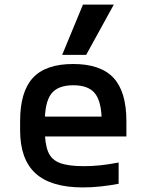

<svg xmlns="http://www.w3.org/2000/svg" viewBox="-20 -810 640 840"><path d="M343 10Q203 10 135.5 -51.5Q68 -113 68 -240V-280Q68 -409 124 -469.5Q180 -530 300 -530Q420 -530 476.5 -469.5Q533 -409 533 -280V-213H129V-300H454L425 -271V-276Q425 -363 396.5 -400Q368 -437 301 -437Q233 -437 204.5 -400Q176 -363 176 -276V-245Q176 -181 190.5 -146Q205 -111 242 -97Q279 -83 346 -83Q381 -83 416.5 -86.5Q452 -90 499 -99V-6Q463 1 422.5 5.5Q382 10 343 10ZM357 -570H252L343 -790H478Z"/></svg>

Font: M PLUS Code Latin Expanded Medium
Style: Regular
Weight: 500
Width: 7
Designer: Coji Morishita
Foundry: UNDERFOREST DESIGN
Version: Version 1.002; ttfautohint (v1.8.3)